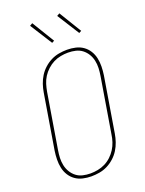

<svg xmlns="http://www.w3.org/2000/svg" viewBox="-176 -1042 852 1132"><g transform="rotate(-20 250.0 -476.0)"><path d="M195 8Q168 8 142 2Q116 -4 95.5 -18.5Q75 -33 61.5 -54.5Q48 -76 42.5 -101.5Q37 -127 37.5 -154Q38 -181 42 -208L99 -553Q103 -578 111.5 -603Q120 -628 134 -650.5Q148 -673 168.5 -691.5Q189 -710 213 -722Q237 -734 263 -738.5Q289 -743 314 -743Q341 -743 367 -737Q393 -731 413.5 -716.5Q434 -702 447.5 -680.5Q461 -659 466.5 -633.5Q472 -608 471.5 -581Q471 -554 467 -527L410 -182Q406 -157 397.5 -132Q389 -107 375 -84.5Q361 -62 340.5 -43.5Q320 -25 296 -13Q272 -1 246 3.5Q220 8 195 8ZM196 -10Q218 -10 242 -14.5Q266 -19 288 -30Q310 -41 328 -58Q346 -75 359 -95.5Q372 -116 379.5 -139Q387 -162 390 -185L447 -530Q451 -554 452 -578Q453 -602 448 -625Q443 -648 431 -667.5Q419 -687 401.5 -700.5Q384 -714 361 -719.5Q338 -725 313 -725Q291 -725 267 -720.5Q243 -716 221.5 -705Q200 -694 181.5 -677Q163 -660 150 -639.5Q137 -619 130 -596Q123 -573 119 -550L62 -205Q58 -181 57 -157Q56 -133 61 -110Q66 -87 78 -67.5Q90 -48 107.5 -34.5Q125 -21 148 -15.5Q171 -10 196 -10ZM416 -811 328 -950 345 -960 431 -819ZM246 -811 158 -950 175 -960 261 -819Z"/></g></svg>

Font: Iosevka Thin
Style: Italic
Weight: 100
Italic angle: -9°
Monospace: yes
Designer: Belleve Invis
Foundry: Belleve Invis
Version: Version 32.5.0; ttfautohint (v1.8.4)